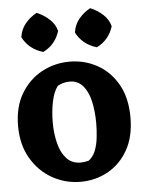

<svg xmlns="http://www.w3.org/2000/svg" viewBox="-53 -759 621 821"><g transform="rotate(-5 257.5 -348.0)"><path d="M260 20Q195 20 139 -11.5Q83 -43 48.5 -101.5Q14 -160 14 -241Q14 -323 48.5 -380Q83 -437 138 -466.5Q193 -496 257 -496Q321 -496 375.5 -466Q430 -436 463 -378Q496 -320 496 -236Q496 -153 463.5 -96Q431 -39 377.5 -9.5Q324 20 260 20ZM267 -62Q284 -62 302 -67Q321 -81 331 -106Q341 -131 344.5 -162.5Q348 -194 348 -224Q348 -275 338.5 -317.5Q329 -360 307 -385.5Q285 -411 250 -411Q235 -411 221 -407Q207 -403 198 -397Q180 -373 171.5 -331.5Q163 -290 163 -243Q163 -195 173.5 -153.5Q184 -112 207 -87Q230 -62 267 -62ZM379 -547Q318 -565 291 -618Q296 -652 316.5 -676.5Q337 -701 365 -716Q395 -704 419 -682Q443 -660 450 -631Q432 -573 379 -547ZM149 -547Q88 -565 61 -618Q66 -652 86.5 -676.5Q107 -701 135 -716Q165 -704 189 -682Q213 -660 220 -631Q202 -573 149 -547Z"/></g></svg>

Font: Eczar SemiBold
Style: Regular
Weight: 600
Designer: Vaibhav Singh
Foundry: Rosetta Type Foundry
Version: Version 2.000